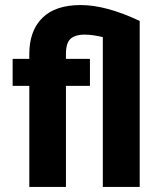

<svg xmlns="http://www.w3.org/2000/svg" viewBox="-20 -740 633 760"><path d="M336 -400H241V0H96V-400H30V-507H96V-526Q96 -618 147.5 -669Q199 -720 299.5 -720Q400 -720 533 -657V0H387V-593Q347 -603 313 -603Q279 -603 260 -587Q241 -571 241 -526V-507H336Z"/></svg>

Font: Hind Mysuru
Style: Bold
Weight: 700
Designer: Manushi Parikh, Hitesh Malaviya
Foundry: Indian Type Foundry
Version: Version 0.703;PS 1.0;hotconv 1.0.86;makeotf.lib2.5.63406